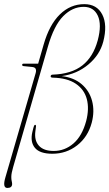

<svg xmlns="http://www.w3.org/2000/svg" viewBox="-39 -732 527 926"><path d="M-13 123.5 133 -379.5Q136.5 -391.5 133.2 -399.5Q130 -407.5 116 -409L76 -413Q67 -413.5 68 -420Q68 -425 75.5 -425H145L171.5 -517Q199 -613 249.8 -662.5Q300.5 -712 367.5 -712Q428.5 -712 454.2 -662Q480 -612 459 -531Q442 -466.5 387 -420.8Q332 -375 258.5 -365Q317.5 -358 355 -325.8Q392.5 -293.5 405.2 -244.8Q418 -196 403.5 -140.5Q385 -71.5 333.2 -31Q281.5 9.5 213.5 9.5Q153 9.5 129.5 -18.8Q106 -47 117 -95Q122.5 -119 125 -124.5Q127.5 -130 130 -130Q135.5 -130 134.5 -121.5L131.5 -98Q126 -54.5 148.8 -29.2Q171.5 -4 220 -4Q273.5 -4 315.2 -40Q357 -76 376.5 -148Q392 -207 379.8 -253.8Q367.5 -300.5 326.5 -328.2Q285.5 -356 215 -357.5Q204 -358 205.5 -365Q206.5 -371.5 214.5 -372Q305.5 -375 358.2 -416.5Q411 -458 432.5 -538Q452.5 -613.5 432.8 -656.2Q413 -699 364.5 -699Q310.5 -699 266 -654.2Q221.5 -609.5 192 -507L24.5 73.5Q20.5 88 18 99.5Q15.5 111 15.5 121.5Q15.5 133 17.2 140Q19 147 19.5 155Q19.5 174.5 -3.5 174.5Q-28 174.5 -13 123.5Z"/></svg>

Font: Fraunces 144pt S050 Thin
Style: Italic
Weight: 100
Italic angle: -16°
Version: Version 1.000; ttfautohint (v1.8.3)